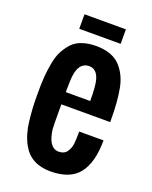

<svg xmlns="http://www.w3.org/2000/svg" viewBox="-143 -836 731 924"><g transform="rotate(20 222.0 -374.5)"><path d="M295.4 -375Q295.4 -451.2 287.1 -481.4Q273.4 -531.2 234.4 -531.2Q173.8 -531.2 171.4 -431.2Q170.4 -399.4 170.4 -388.2V-375ZM170.4 -281.2Q170.4 -204.1 171.9 -185.5Q183.1 -96.7 232.9 -93.8Q264.6 -93.8 277.8 -113.8Q291 -133.8 293.5 -157.7Q295.9 -181.6 295.9 -218.8H420.4Q420.4 -106.4 376 -48.8Q331.1 8.8 230.5 8.8Q129.9 8.8 87.4 -68.4Q60.5 -116.7 53.2 -180.7Q45.4 -244.6 45.4 -309.1Q44.9 -373.5 47.9 -409.2Q50.8 -444.3 57.6 -481.4Q64.5 -518.6 78.1 -544.4Q91.8 -570.3 111.3 -591.8Q131.8 -613.3 162.1 -623Q192.4 -633.8 232.9 -633.8Q273.4 -633.8 303.7 -623Q334 -612.3 354.5 -591.8Q396 -548.3 408.2 -481.9Q420.4 -416 420.4 -327.1V-312.5H170.4ZM127 -757.8H338.9V-683.6H127Z"/></g></svg>

Font: Oswald
Style: Book
Weight: 400
Designer: vernon adams
Foundry: vernon adams
Version: Version 1.000